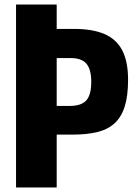

<svg xmlns="http://www.w3.org/2000/svg" viewBox="-20 -830 602 850"><path d="M51 0V-810H231V-702H309Q389 -702 442 -679.5Q495 -657 521 -607.5Q547 -558 547 -477Q547 -405 532 -358Q517 -311 486.5 -283.5Q456 -256 409.5 -245Q363 -234 300 -234H231V0ZM231 -361H288Q340 -361 362 -385.5Q384 -410 384 -468Q384 -522 363 -547.5Q342 -573 292 -573H231Z"/></svg>

Font: Oswald
Style: Bold
Weight: 700
Designer: Vernon Adams
Foundry: Vernon Adams
Version: Version 4.103;gftools[0.9.33.dev8+g029e19f]